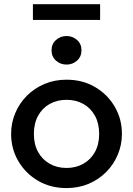

<svg xmlns="http://www.w3.org/2000/svg" viewBox="-20 -896 644 930"><path d="M302.2 15Q224.2 15 163.6 -20.8Q103 -56.6 68.4 -116.2Q33.8 -175.9 33.8 -247.5Q33.8 -300.2 53.7 -347.7Q73.5 -395.2 109.6 -431.7Q145.8 -468.1 194.8 -489.1Q243.8 -510 302.2 -510Q380.1 -510 440.8 -474.2Q501.4 -438.4 536 -378.8Q570.6 -319.1 570.6 -247.5Q570.6 -194.8 550.7 -147.3Q530.9 -99.8 494.9 -63.3Q458.9 -26.9 409.9 -5.9Q360.8 15 302.2 15ZM302.2 -82.5Q348 -82.5 383.7 -102.8Q419.4 -123 439.9 -159.9Q460.3 -196.9 460.3 -247.5Q460.3 -298.1 440 -335.2Q419.6 -372.3 383.9 -392.4Q348.2 -412.5 302.2 -412.5Q256.2 -412.5 220.5 -392.4Q184.8 -372.3 164.4 -335.2Q144.1 -298.1 144.1 -247.5Q144.1 -196.9 164.5 -159.9Q184.9 -123 220.7 -102.8Q256.4 -82.5 302.2 -82.5ZM302.2 -583.2Q272.6 -583.2 251.1 -602.4Q229.7 -621.6 229.7 -652.4Q229.7 -683.1 251.1 -702.3Q272.6 -721.5 302.2 -721.5Q331.8 -721.5 353.2 -702.3Q374.7 -683.1 374.7 -652.4Q374.7 -621.6 353.2 -602.4Q331.8 -583.2 302.2 -583.2ZM139.4 -799.5V-875.5H464.9V-799.5Z"/></svg>

Font: Geologica Thin
Style: Regular
Weight: 100
Version: Version 1.010;gftools[0.9.28]